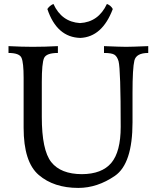

<svg xmlns="http://www.w3.org/2000/svg" viewBox="-20 -924 785 960"><path d="M371.6 15.6Q249.5 15.6 173.8 -49.1Q98.1 -113.8 98.1 -285.2V-535.6Q98.1 -610.4 87.6 -634.8Q77.1 -659.2 22.5 -659.2V-693.4Q91.3 -689.9 143.1 -689.9Q204.1 -689.9 269.5 -693.4V-659.2Q211.9 -659.2 200.4 -633.8Q189 -608.4 189 -513.7V-339.4Q189 -173.3 236.3 -113.5Q283.7 -53.7 389.2 -53.2Q489.7 -53.7 536.6 -109.6Q583.5 -165.5 583.5 -290Q583.5 -576.7 572.8 -617.7Q565.9 -641.6 552.2 -650.4Q538.6 -659.2 500 -659.2V-693.4Q584.5 -689.9 610.4 -689.9Q636.7 -689.9 721.2 -693.4V-659.2Q661.1 -659.2 651.9 -621.1Q642.6 -583 642.6 -459V-312.5Q642.6 -105.5 554.7 -44.9Q466.8 15.6 371.6 15.6ZM381.8 -734.4Q264.2 -737.3 216.8 -878.9Q227.5 -895.5 247.1 -904.3Q288.1 -814.5 379.9 -808.6Q472.2 -813.5 514.6 -904.3Q534.7 -896.5 543.9 -878.9Q491.2 -739.3 381.8 -734.4Z"/></svg>

Font: Kelvinch
Style: Regular
Weight: 400
Designer: Paul James MIller
Foundry: High-Logic / Made with FontCreator
Version: Version 3.30 September 23, 2016